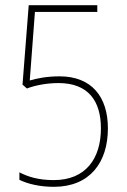

<svg xmlns="http://www.w3.org/2000/svg" viewBox="-20 -710 491 742"><path d="M188 12C327 12 397 -82 397 -214C397 -335 335 -415 210 -415C161 -415 122 -407 95 -399L115 -664H356V-690H91L67 -383L84 -368C115 -380 160 -389 206 -389C321 -389 370 -320 370 -214C370 -97 311 -14 188 -14C128 -14 88 -27 55 -44V-15C88 1 134 12 188 12Z"/></svg>

Font: Noto Sans Kannada Condensed Thin
Style: Regular
Weight: 100
Width: 3
Designer: Jelle Bosma - Monotype Design Team
Foundry: Monotype Imaging Inc.
Version: Version 2.005